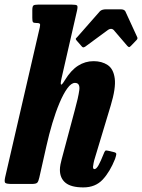

<svg xmlns="http://www.w3.org/2000/svg" viewBox="-28 -800 618 835"><path d="M472.5 -109Q450.5 -53.5 418.8 -19.2Q387 15 334.5 15Q281.5 15 257 -5Q232.5 -25 232.5 -61.5Q232.5 -72 235 -85Q237.5 -98 240.5 -108.5L297 -320Q312.5 -376 316.8 -407.8Q321 -439.5 298 -439.5Q282 -439.5 264.8 -415.8Q247.5 -392 230.8 -352.2Q214 -312.5 199.5 -263.8Q185 -215 174 -165.5L143 -28Q139.5 -12 134.5 -6Q129.5 0 110.5 0H25Q-0.5 0 -5.2 -4.8Q-10 -9.5 -5.5 -29.5L145 -681Q148 -694 144.8 -697Q141.5 -700 133 -700H130Q118 -700 115.2 -704Q112.5 -708 112.5 -722.5V-755Q112.5 -772 117.2 -776Q122 -780 139 -780H282Q303.5 -780 307.2 -776Q311 -772 307 -754L239.5 -459Q228.5 -408.5 254.5 -452Q280.5 -494.5 311.5 -514.2Q342.5 -534 379 -534Q415 -534 440.2 -517.2Q465.5 -500.5 471 -458.8Q476.5 -417 453.5 -341L384 -110.5Q381.5 -103.5 379 -90.8Q376.5 -78 376.5 -75Q376.5 -64.5 382.5 -64.5Q391 -64.5 400.5 -81.5Q410 -98.5 422 -129Q426.5 -141 429.5 -144Q432.5 -147 442 -144.5L469 -138Q478 -135.5 477.8 -129.8Q477.5 -124 472.5 -109ZM326 -600 305.5 -623.5Q301 -629 301.5 -631.2Q302 -633.5 308.5 -639.5L406.5 -751Q415 -759.5 433.5 -759.5H496.5Q512 -759.5 517 -751L568.5 -639Q572.5 -632 565 -625L541.5 -600.5Q535.5 -594.5 533.2 -595Q531 -595.5 526 -600L466 -670Q456 -679 442.5 -670.5L342.5 -597Q336 -593 332.8 -594.2Q329.5 -595.5 326 -600Z"/></svg>

Font: Besley* Condensed
Style: Bold Italic
Weight: 700
Width: 3
Italic angle: -13°
Designer: Owen Earl
Foundry: indestructible type*
Version: Version 3.000; ttfautohint (v1.8.3)